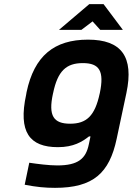

<svg xmlns="http://www.w3.org/2000/svg" viewBox="-20 -700 640 925"><path d="M108 -256 106 -244C67 -64 122 9 259 9C334 9 376 -17 409 -43H416L408 -5C394 64 357 97 256 97C216 97 161 90 121 84L99 190C156 201 197 205 245 205C429 205 507 134 542 -31L589 -252C626 -427 565 -509 404 -509C241 -509 145 -431 108 -256ZM235 -248 236 -252C258 -358 299 -396 379 -396C459 -396 483 -358 461 -252L460 -248C437 -142 397 -104 318 -104C238 -104 212 -142 235 -248ZM264 -556H372L426 -597L463 -556H572L479 -680H410Z"/></svg>

Font: LT Wave Mono Bold
Style: Italic
Weight: 700
Designer: Daniel Lyons
Version: Version 2.5 (Glyphs App)